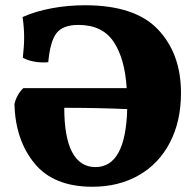

<svg xmlns="http://www.w3.org/2000/svg" viewBox="-20 -705 745 732"><path d="M670 -351Q670 -243 628 -162Q586 -81 509.5 -37Q433 7 332 7Q185 7 112 -81.5Q39 -170 35 -308Q39 -326 48 -342Q57 -358 69 -369H463Q456 -482 413 -546Q370 -610 279 -610Q219 -610 195 -578Q171 -546 164 -468Q158 -467 145 -467Q123 -467 101.5 -472Q80 -477 67 -485Q72 -530 72 -563Q72 -601 66 -640Q115 -662 177 -673.5Q239 -685 304 -685Q495 -685 582.5 -592.5Q670 -500 670 -351ZM465 -289Q355 -294 225 -294Q225 -182 255 -125Q285 -68 344 -68Q459 -68 465 -289Z"/></svg>

Font: Vollkorn SC Black
Style: Regular
Weight: 900
Designer: Friedrich Althausen
Foundry: Friedrich Althausen
Version: Version 4.015